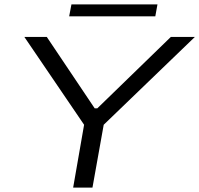

<svg xmlns="http://www.w3.org/2000/svg" viewBox="-20 -854 907 874"><path d="M294.9 -779.8 305.2 -834H696.8L687 -779.8ZM313 0 362.8 -286.1 90.8 -686H192.9L411.1 -360.8H422.9L757.8 -686H867.2L452.1 -286.1L400.9 0Z"/></svg>

Font: Archivo Expanded Light
Style: Italic
Weight: 300
Width: 7
Italic angle: -10°
Designer: Hector Gatti
Foundry: Omnibus-Type
Version: Version 2.001